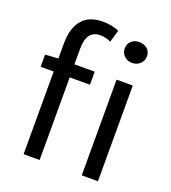

<svg xmlns="http://www.w3.org/2000/svg" viewBox="-145 -916 911 1024"><g transform="rotate(20 310.0 -404.5)"><path d="M198 0H107V-469H33V-538L107 -543V-630Q107 -713 145.5 -761Q184 -809 265 -809Q315 -809 356 -791L336 -722Q304 -736 275 -736Q198 -736 198 -632V-543H313V-469H198ZM529 0H437V-543H529ZM483 -655Q457 -655 439 -672Q421 -689 421 -714Q421 -742 439 -757.5Q457 -773 483 -773Q510 -773 528.5 -757.5Q547 -742 547 -714Q547 -689 528.5 -672Q510 -655 483 -655Z"/></g></svg>

Font: Source Han Sans & Saira Hybrid
Style: Regular
Weight: 400
Designer: Ryoko NISHIZUKA 西塚涼子 (kana & ideographs); Paul D. Hunt (Latin, Greek & Cyrillic); Wenlong ZHANG 张文龙 (bopomofo); Sandoll 
Foundry: Adobe Systems Incorporated
Version: Version 1.00;August 2, 2021;FontCreator 13.0.0.2675 64-bit